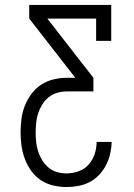

<svg xmlns="http://www.w3.org/2000/svg" viewBox="-20 -550 540 775"><path d="M248 205Q221 205 194 198.5Q167 192 144.5 177Q122 162 106 139.5Q90 117 80.5 92Q71 67 67 39.5Q63 12 63 -15Q63 -42 66.5 -69.5Q70 -97 80 -122.5Q90 -148 106.5 -170.5Q123 -193 146 -208Q169 -223 196 -229.5Q223 -236 250 -236H284L98 -475V-530H429V-385H368V-475H171L357 -236V-181H250Q230 -181 211 -175.5Q192 -170 176.5 -157.5Q161 -145 150.5 -128Q140 -111 134 -92.5Q128 -74 126 -54.5Q124 -35 124 -15Q124 5 126 24Q128 43 134 61.5Q140 80 150.5 97Q161 114 176 126.5Q191 139 210 144.5Q229 150 248 150Q273 150 297 141.5Q321 133 337.5 114.5Q354 96 362 72Q370 48 370 23H431Q430 48 424.5 71.5Q419 95 408 116.5Q397 138 380 156Q363 174 341.5 185Q320 196 296 200.5Q272 205 248 205Z"/></svg>

Font: Iosevka Slab Light
Style: Regular
Weight: 300
Monospace: yes
Designer: Belleve Invis
Foundry: Belleve Invis
Version: Version 11.1.0; ttfautohint (v1.8.3)